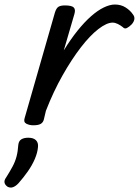

<svg xmlns="http://www.w3.org/2000/svg" viewBox="-82 -539 615 849"><path d="M65 15Q48 15 34.5 8Q21 1 27 -17L161 -484Q167 -503 176.5 -509Q186 -515 205 -515Q235 -515 244 -506Q253 -497 247 -477L200 -316Q230 -365 260.5 -403Q291 -441 320.5 -467Q350 -493 377 -506Q404 -519 426 -519Q453 -519 473.5 -506Q494 -493 506 -475Q514 -465 512 -453.5Q510 -442 500 -431Q489 -420 479 -415Q469 -410 461 -419Q451 -427 439 -433Q427 -439 416 -439Q390 -439 353 -410.5Q316 -382 275.5 -329.5Q235 -277 194.5 -205.5Q154 -134 121 -49L112 -11Q109 2 98.5 8.5Q88 15 65 15ZM-48 287Q-60 279 -62 268.5Q-64 258 -55 246Q-38 219 -26.5 197.5Q-15 176 -9 153.5Q-3 131 -1 101Q1 84 12.5 77Q24 70 43 70Q66 70 77 81Q88 92 86 111Q84 136 72 164Q60 192 41 219Q22 246 0 271Q-12 284 -24 288.5Q-36 293 -48 287Z"/></svg>

Font: Playwrite AU QLD
Style: Regular
Weight: 400
Designer: Veronika Burian, José Scaglione
Foundry: TypeTogether
Version: Version 1.002